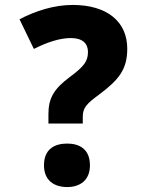

<svg xmlns="http://www.w3.org/2000/svg" viewBox="-20 -744 595 777"><path d="M176 -244H315V-270C315 -308 329 -323 382 -362C462 -422 495 -464 495 -547C495 -656 414 -724 274 -724C199 -724 124 -700 59 -666L117 -546C169 -572 220 -590 267 -590C315 -590 336 -567 336 -534C336 -496 320 -475 262 -432C199 -385 176 -347 176 -283ZM158 -75C158 -13 200 13 252 13C302 13 344 -13 344 -75C344 -140 302 -163 252 -163C200 -163 158 -140 158 -75Z"/></svg>

Font: Noto Sans Devanagari UI ExtraBold
Style: Regular
Weight: 800
Designer: Jelle Bosma - Monotype Design Team
Foundry: Monotype Imaging Inc.
Version: Version 2.003